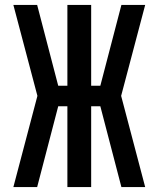

<svg xmlns="http://www.w3.org/2000/svg" viewBox="-20 -755 640 775"><path d="M34 0 131 -368 34 -735H130L215 -409H252V-735H348V-409H385L470 -735H566L469 -368L566 0H470L385 -326H348V0H252V-326H215L130 0Z"/></svg>

Font: Zed Mono Medium Extended
Style: Regular
Weight: 500
Width: 7
Monospace: yes
Designer: Belleve Invis
Foundry: Belleve Invis
Version: Version 1.0.0; ttfautohint (v1.8.4)